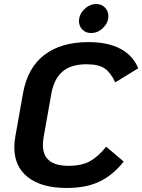

<svg xmlns="http://www.w3.org/2000/svg" viewBox="-20 -921 706 953"><path d="M51 -190Q51 -213 56 -243L94 -457Q116 -583 199 -647.5Q282 -712 419 -712Q515 -712 577.5 -679Q640 -646 666 -582L552 -512Q530 -560 500 -581Q470 -602 409 -602Q332 -602 290 -565.5Q248 -529 235 -457L197 -243Q193 -223 193 -201Q193 -98 320 -98Q385 -98 426 -120.5Q467 -143 507 -193L594 -119Q541 -52 474.5 -20Q408 12 311 12Q187 12 119 -41Q51 -94 51 -190ZM372 -816Q372 -849 398.5 -875Q425 -901 458 -901Q484 -901 501 -883.5Q518 -866 518 -841Q518 -809 492 -783Q466 -757 432 -757Q406 -757 389 -774Q372 -791 372 -816Z"/></svg>

Font: KoHo
Style: Bold Italic
Weight: 700
Italic angle: -10°
Version: Version 1.000; ttfautohint (v1.6)